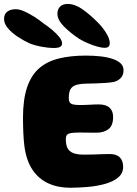

<svg xmlns="http://www.w3.org/2000/svg" viewBox="-76 -902 676 948"><path d="M269.5 25Q210.5 25 163 3.5Q115.5 -18 84.8 -63.2Q54 -108.5 44.5 -180Q42.5 -195.5 41.2 -211.8Q40 -228 39.2 -245.8Q38.5 -263.5 38 -281.8Q37.5 -300 37.5 -320Q37.5 -411 57.8 -470.8Q78 -530.5 117.2 -564.8Q156.5 -599 214.5 -613.2Q272.5 -627.5 347.5 -627.5Q385.5 -627.5 419.5 -623.8Q453.5 -620 479.2 -611.5Q505 -603 519.5 -589.2Q534 -575.5 534 -555.5Q534 -532 521 -517.8Q508 -503.5 488.5 -498Q472.5 -494.5 448.2 -492.8Q424 -491 397.5 -490.2Q371 -489.5 348 -489Q323 -488.5 306.8 -484.5Q290.5 -480.5 281 -472.2Q271.5 -464 267.5 -450.5Q263.5 -437 263.5 -418.5Q263.5 -406.5 267.2 -398.5Q271 -390.5 282.5 -387Q294 -383.5 317 -383.5Q328.5 -383.5 340.5 -383.8Q352.5 -384 364.8 -384.8Q377 -385.5 388.8 -386Q400.5 -386.5 411 -386.5Q447.5 -386.5 465 -370.2Q482.5 -354 482.5 -325Q482.5 -281 459.2 -264Q436 -247 403 -247Q390.5 -247 378 -247Q365.5 -247 353.5 -247.2Q341.5 -247.5 330.5 -247.5Q319.5 -247.5 311 -247.5Q285.5 -247.5 272 -244.5Q258.5 -241.5 253.8 -234.8Q249 -228 249 -216Q249 -200.5 251.5 -187.8Q254 -175 260 -166Q266 -157 276.2 -150.8Q286.5 -144.5 301.8 -141.5Q317 -138.5 339 -138.5Q362 -138.5 386 -139.2Q410 -140 431 -140.8Q452 -141.5 465.5 -141.5Q499 -141.5 515.5 -125Q532 -108.5 532 -78Q532 -46 507.2 -25.5Q482.5 -5 442.8 6Q403 17 357 21Q311 25 269.5 25ZM187.5 -665Q164 -665 130 -671.2Q96 -677.5 68.5 -688.5Q36.5 -703.5 8 -723Q-20.5 -742.5 -38.2 -764.2Q-56 -786 -56 -808.5Q-56 -832.5 -40.2 -844.5Q-24.5 -856.5 2 -856.5Q20 -856.5 43.8 -846Q67.5 -835.5 92.8 -819.5Q118 -803.5 139.5 -786Q160 -772.5 181 -755Q202 -737.5 216.2 -719.8Q230.5 -702 230.5 -687.5Q230.5 -676.5 221.2 -670.8Q212 -665 187.5 -665ZM441 -666Q425 -666 402.5 -672.5Q380 -679 357 -689Q334 -699 315.5 -710Q269.5 -740.5 238.5 -772.5Q207.5 -804.5 207.5 -834Q207.5 -856.5 220.8 -869.5Q234 -882.5 258 -882.5Q293.5 -882.5 330 -857Q366.5 -831.5 404 -794Q428.5 -770.5 447.2 -740.8Q466 -711 466 -689.5Q466 -678.5 460.5 -672.2Q455 -666 441 -666Z"/></svg>

Font: Gluten
Style: Bold
Weight: 700
Designer: Tyler Finck
Foundry: Etcetera Type Company
Version: Version 1.204